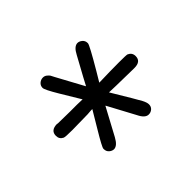

<svg xmlns="http://www.w3.org/2000/svg" viewBox="-103 -672 732 732"><g transform="rotate(45 262.5 -306.0)"><path d="M69.8 -212.9Q69.8 -221.7 75.4 -228.8Q81.1 -235.8 85.4 -238.5Q89.8 -241.2 100.1 -246.1L209 -305.2V-306.2Q204.1 -308.1 100.1 -365.2Q70.3 -380.4 69.8 -398.9Q69.8 -408.7 77.4 -417.7Q85 -426.8 97.2 -426.8H99.1Q107.9 -426.8 195.8 -375Q220.7 -359.9 235.8 -351.1Q233.9 -414.1 233.9 -459Q233.9 -500 235.8 -503.9Q243.7 -521 262.2 -521Q291 -521 291 -485.8V-481Q289.1 -359.9 288.1 -351.1Q386.2 -410.2 402.1 -418.5Q418 -426.8 428.2 -426.8Q440.4 -426.8 447.8 -418.5Q455.1 -410.2 455.1 -398.9Q455.1 -379.9 424.8 -365.2L314.9 -306.2V-305.2L424.8 -246.1Q454.6 -230 455.1 -211.9Q455.1 -202.1 447.5 -193.1Q439.9 -184.1 426.8 -184.1H424.8Q417 -184.1 356.9 -220.2Q316.9 -244.1 288.1 -261.2V-253.9Q289.1 -246.1 289.6 -234.6Q290 -223.1 290 -209.5Q290 -195.8 290.5 -180.4Q291 -165 291 -151.9Q291 -112.8 288.1 -106.9Q280.3 -90.8 262.2 -90.8Q233.4 -90.8 232.9 -126Q232.9 -127 233.9 -128.9V-130.9Q234.9 -165 234.9 -192.6Q234.9 -220.2 234.9 -231.2Q234.9 -242.2 235.4 -249.5Q235.8 -256.8 235.8 -261.2Q200.7 -240.2 157.2 -213.9Q107.4 -184.1 97.2 -184.1Q85 -184.1 77.4 -192.9Q69.8 -201.7 69.8 -212.9Z"/></g></svg>

Font: CMU Typewriter Text
Style: Light
Weight: 200
Version: Version 0.7.0